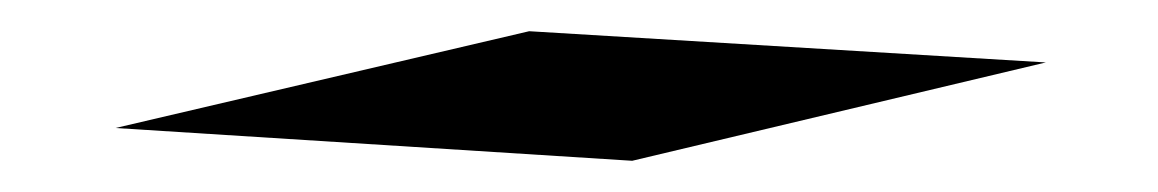

<svg xmlns="http://www.w3.org/2000/svg" viewBox="-20 -202 742 123"><path d="M54 -120 385 -99 650 -162 319 -182Z"/></svg>

Font: bitstorm
Style: ext
Weight: 400
Version: Version 0.2